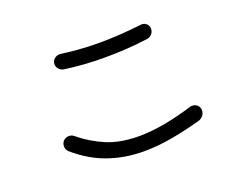

<svg xmlns="http://www.w3.org/2000/svg" viewBox="-97 -818 1195 953"><g transform="rotate(-20 500.0 -341.0)"><path d="M722 -562Q613 -547 494 -547Q381 -547 280 -562Q266 -565 256.5 -576Q247 -587 247 -600Q247 -619 261 -630Q275 -641 292 -639Q329 -634 380.5 -629.5Q432 -625 496 -625Q545 -625 600.5 -628.5Q656 -632 718 -639Q734 -641 746 -630.5Q758 -620 758 -604Q758 -588 748 -576Q738 -564 722 -562ZM825 -93Q742 -70 665.5 -56.5Q589 -43 518 -43Q420 -43 332.5 -73Q245 -103 165 -172Q152 -184 152 -201Q152 -218 162 -229Q174 -242 192 -242Q208 -242 219 -232Q278 -183 350 -152.5Q422 -122 522 -122Q581 -122 652.5 -134.5Q724 -147 809 -173Q811 -174 814 -174Q817 -174 819 -174Q835 -174 846 -163.5Q857 -153 857 -136Q857 -121 848 -109.5Q839 -98 825 -93Z"/></g></svg>

Font: Kiwi Maru
Style: Regular
Weight: 400
Designer: Hiroki-Chan
Version: Version 1.100